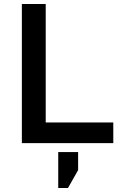

<svg xmlns="http://www.w3.org/2000/svg" viewBox="-20 -720 610 966"><path d="M90 -700H210V-104H550V0H90ZM273 45H373V136L322 226H273Z"/></svg>

Font: .
Style: 
Weight: 500
Designer: A.Korolkova, Vitaly Kuzmin
Foundry: ParaType Ltd
Version: Version 1.000; Glyphs 3.2, build 3192.0